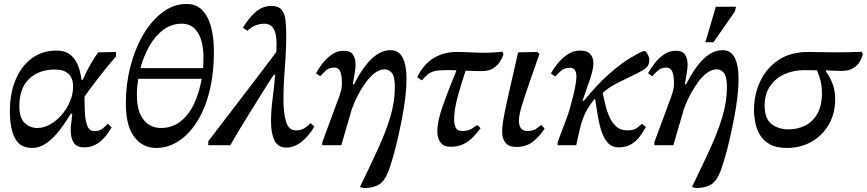

<svg xmlns="http://www.w3.org/2000/svg" viewBox="-20 -735 4388 972"><path d="M143 14Q81 14 55.5 -35.5Q30 -85 30 -171Q30 -263 59.5 -332.5Q89 -402 142 -440.5Q195 -479 266 -479Q304 -479 327 -464Q350 -449 363.5 -426Q377 -403 383.5 -377.5Q390 -352 393 -331H399Q417 -373 439.5 -411.5Q462 -450 477 -470L567 -472V-449Q549 -429 526 -401Q503 -373 480 -343Q457 -313 437.5 -287Q418 -261 408 -245V-244Q408 -241 408 -233Q408 -199 410 -161Q412 -123 422.5 -97Q433 -71 458 -71Q481 -71 496.5 -82Q512 -93 526 -109L545 -90Q539 -81 528.5 -64.5Q518 -48 501 -30.5Q484 -13 460.5 -1Q437 11 406 11Q368 11 353 -13Q338 -37 338 -74Q338 -92 341 -113Q344 -134 346 -159H338Q310 -112 279 -72.5Q248 -33 214 -9.5Q180 14 143 14ZM168 -87Q202 -87 234.5 -105.5Q267 -124 293 -154.5Q319 -185 334.5 -222Q350 -259 350 -296Q350 -383 257 -383Q177 -383 127.5 -336Q78 -289 78 -197Q78 -136 106 -111.5Q134 -87 168 -87Z M771 14Q702 14 659.5 -42Q617 -98 617 -212Q617 -309 640.5 -399.5Q664 -490 706 -561Q748 -632 804 -673.5Q860 -715 924 -715Q973 -715 1003.5 -684Q1034 -653 1048.5 -598.5Q1063 -544 1063 -474Q1063 -363 1040.5 -273Q1018 -183 977.5 -119Q937 -55 884 -20.5Q831 14 771 14ZM794 -87Q853 -87 895.5 -121.5Q938 -156 964 -213Q990 -270 1001 -336H680Q673 -295 673 -255Q673 -194 690 -157Q707 -120 734.5 -103.5Q762 -87 794 -87ZM691 -390H1008Q1010 -418 1010 -446Q1010 -490 999.5 -528.5Q989 -567 964.5 -591Q940 -615 900 -615Q848 -615 806.5 -584Q765 -553 736 -501.5Q707 -450 691 -390Z M1430 12Q1387 12 1369.5 -24Q1352 -60 1352 -119Q1352 -174 1359.5 -230.5Q1367 -287 1373 -357H1367Q1357 -344 1337.5 -313Q1318 -282 1292.5 -241Q1267 -200 1239.5 -156Q1212 -112 1187.5 -71Q1163 -30 1146 0H1034L1035 -21Q1089 -91 1148.5 -169Q1208 -247 1267.5 -324.5Q1327 -402 1379 -472Q1380 -494 1380 -515Q1380 -615 1319 -615Q1270 -615 1232 -579L1210 -595Q1235 -638 1271 -671.5Q1307 -705 1354 -705Q1389 -705 1405 -686Q1421 -667 1425 -635Q1429 -603 1429 -565Q1429 -478 1422 -392Q1415 -306 1415 -227Q1415 -161 1428.5 -118Q1442 -75 1477 -75Q1501 -75 1517.5 -84Q1534 -93 1552 -112L1571 -95Q1548 -52 1510 -20Q1472 12 1430 12Z M1822 217 1802 212Q1853 107 1893 20Q1933 -67 1956 -143.5Q1979 -220 1979 -294Q1979 -346 1964.5 -365Q1950 -384 1927 -384Q1902 -384 1878 -366Q1854 -348 1834 -320.5Q1814 -293 1798 -264Q1782 -235 1772.5 -211.5Q1763 -188 1760 -179L1708 0H1612L1611 -13L1696 -243Q1698 -248 1704.5 -269Q1711 -290 1711 -312Q1711 -354 1702 -373.5Q1693 -393 1673 -393Q1647 -393 1631 -379Q1615 -365 1601 -349L1580 -364Q1593 -389 1614 -415.5Q1635 -442 1661.5 -460Q1688 -478 1720 -478Q1755 -478 1767.5 -457.5Q1780 -437 1780 -409Q1780 -388 1776 -367Q1772 -346 1766 -308H1772Q1818 -397 1863 -439Q1908 -481 1958 -481Q2038 -481 2038 -333Q2038 -294 2032 -243Q2026 -192 2015.5 -137.5Q2005 -83 1993 -30.5Q1981 22 1968.5 64Q1956 106 1947 131Q1926 184 1896.5 200.5Q1867 217 1822 217Z M2260 8Q2226 8 2210 -14Q2194 -36 2194 -70Q2194 -121 2221 -197.5Q2248 -274 2291 -379Q2273 -380 2258.5 -380Q2244 -380 2237 -380Q2203 -380 2182.5 -375.5Q2162 -371 2147.5 -360Q2133 -349 2116 -328L2092 -344Q2124 -410 2175.5 -441Q2227 -472 2291 -472Q2327 -472 2362 -470Q2397 -468 2428 -468Q2454 -468 2477.5 -469.5Q2501 -471 2524 -473L2529 -460Q2524 -444 2512 -424Q2500 -404 2477 -389.5Q2454 -375 2418 -375Q2405 -375 2383 -375.5Q2361 -376 2337 -377Q2314 -307 2301 -260.5Q2288 -214 2283.5 -183.5Q2279 -153 2279 -129Q2279 -106 2287 -89Q2295 -72 2319 -72Q2350 -72 2366.5 -82.5Q2383 -93 2396 -102L2413 -86Q2395 -62 2374.5 -40.5Q2354 -19 2326.5 -5.5Q2299 8 2260 8Z M2594 9Q2556 9 2539 -12.5Q2522 -34 2522 -68Q2522 -101 2534.5 -163.5Q2547 -226 2565.5 -305.5Q2584 -385 2603 -470L2700 -472L2711 -462Q2674 -357 2651.5 -291.5Q2629 -226 2618 -187Q2607 -148 2607 -122Q2607 -103 2616 -87.5Q2625 -72 2651 -72Q2678 -72 2692.5 -82Q2707 -92 2720 -102L2737 -84Q2710 -42 2676 -16.5Q2642 9 2594 9Z M2897 0H2803V-15L2849 -138Q2856 -155 2864 -183Q2872 -211 2880 -242.5Q2888 -274 2893 -302Q2898 -330 2898 -348Q2898 -392 2865 -392Q2837 -392 2819 -375.5Q2801 -359 2790 -348L2769 -363Q2780 -384 2801 -411Q2822 -438 2851.5 -458.5Q2881 -479 2917 -479Q2952 -479 2968 -461.5Q2984 -444 2984 -415Q2984 -395 2978 -371.5Q2972 -348 2959.5 -313Q2947 -278 2929 -225H2936Q3005 -309 3063 -360Q3121 -411 3165 -438Q3209 -465 3236 -476H3247Q3254 -469 3260.5 -457Q3267 -445 3267 -430Q3267 -406 3252 -392.5Q3237 -379 3200 -361Q3144 -334 3105.5 -315Q3067 -296 3031 -265Q3036 -243 3043 -211Q3050 -179 3063 -148Q3076 -117 3098 -96Q3120 -75 3156 -75Q3186 -75 3200.5 -85Q3215 -95 3230 -108L3250 -92Q3237 -68 3219 -44Q3201 -20 3175 -4.5Q3149 11 3112 11Q3076 11 3054.5 -15Q3033 -41 3021.5 -81Q3010 -121 3004 -162.5Q2998 -204 2993 -233H2989Q2967 -206 2953.5 -182.5Q2940 -159 2931 -134.5Q2922 -110 2914.5 -77.5Q2907 -45 2897 0Z M3503 217 3483 212Q3534 107 3574 20Q3614 -67 3637 -143.5Q3660 -220 3660 -294Q3660 -346 3645.5 -365Q3631 -384 3608 -384Q3583 -384 3559 -366Q3535 -348 3515 -320.5Q3495 -293 3479 -264Q3463 -235 3453.5 -211.5Q3444 -188 3441 -179L3389 0H3293L3292 -13L3377 -243Q3379 -248 3385.5 -269Q3392 -290 3392 -312Q3392 -354 3383 -373.5Q3374 -393 3354 -393Q3328 -393 3312 -379Q3296 -365 3282 -349L3261 -364Q3274 -389 3295 -415.5Q3316 -442 3342.5 -460Q3369 -478 3401 -478Q3436 -478 3448.5 -457.5Q3461 -437 3461 -409Q3461 -388 3457 -367Q3453 -346 3447 -308H3453Q3499 -397 3544 -439Q3589 -481 3639 -481Q3719 -481 3719 -333Q3719 -294 3713 -243Q3707 -192 3696.5 -137.5Q3686 -83 3674 -30.5Q3662 22 3649.5 64Q3637 106 3628 131Q3607 184 3577.5 200.5Q3548 217 3503 217ZM3592 -521H3551L3604 -701H3706L3701 -678Z M3964 14Q3910 14 3877 -4.5Q3844 -23 3827 -52.5Q3810 -82 3803.5 -115Q3797 -148 3797 -177Q3797 -255 3828 -322Q3859 -389 3920 -430.5Q3981 -472 4073 -472Q4101 -472 4140.5 -471Q4180 -470 4212 -470Q4262 -470 4290.5 -471Q4319 -472 4342 -473L4348 -460Q4344 -443 4333 -423.5Q4322 -404 4299.5 -390Q4277 -376 4239 -376Q4223 -376 4203 -377Q4183 -378 4161 -379V-374Q4185 -340 4196.5 -306.5Q4208 -273 4208 -233Q4208 -160 4175.5 -104Q4143 -48 4087.5 -17Q4032 14 3964 14ZM4116 -379Q4097 -379 4080 -379.5Q4063 -380 4052 -380Q3997 -380 3951.5 -359.5Q3906 -339 3878.5 -299Q3851 -259 3851 -200Q3851 -134 3886 -107Q3921 -80 3972 -80Q4016 -80 4054.5 -98.5Q4093 -117 4117 -157.5Q4141 -198 4141 -264Q4141 -301 4133.5 -328.5Q4126 -356 4116 -379Z"/></svg>

Font: STIX Two Text Medium
Style: Italic
Weight: 500
Italic angle: -12°
Designer: Ross Mills, John Hudson & Paul Hanslow, Tiro Typeworks Ltd; with prior portions MicroPress Inc. and Coen Hoffman, Elsevi
Foundry: Tiro Typeworks Ltd
Version: Version 2.13 b171